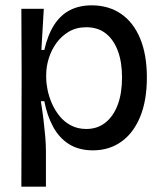

<svg xmlns="http://www.w3.org/2000/svg" viewBox="-20 -550 612 719"><path d="M60 149 61 -274 60 -517H144L135 -363H146Q159 -420 183 -457Q207 -494 242 -512Q277 -530 323 -530Q387 -530 433.5 -498Q480 -466 505 -405.5Q530 -345 530 -260Q530 -174 505 -113Q480 -52 434.5 -19.5Q389 13 328 13Q275 13 238 -10.5Q201 -34 178.5 -76Q156 -118 146 -171H133Q139 -134 143 -101Q147 -68 149.5 -38.5Q152 -9 152 18V149ZM303 -67Q345 -67 375 -91Q405 -115 421 -158Q437 -201 437 -260Q437 -317 421.5 -359Q406 -401 376.5 -424.5Q347 -448 303 -448Q266 -448 238 -431.5Q210 -415 191 -388.5Q172 -362 162.5 -331Q153 -300 153 -270V-259Q153 -239 158 -214Q163 -189 174 -163.5Q185 -138 202.5 -116Q220 -94 245.5 -80.5Q271 -67 303 -67Z"/></svg>

Font: Bricolage Grotesque 60pt
Style: Regular
Weight: 400
Version: Version 1.001;gftools[0.9.33.dev8+g029e19f]